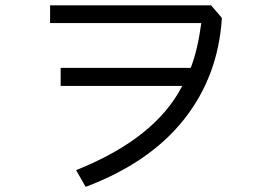

<svg xmlns="http://www.w3.org/2000/svg" viewBox="-20 -692 1040 728"><path d="M210 -366.2Q210 -383.8 210 -434.6Q333 -434.6 703.1 -434.6Q729.5 -502 743.2 -604.5Q551.8 -604.5 169.9 -604.5Q169.9 -621.1 169.9 -671.9Q322.3 -671.9 780.3 -671.9Q791 -660.2 821.3 -624Q807.6 -403.3 677.7 -239.3Q547.9 -75.2 304.7 16.6Q293 -4.9 268.6 -46.9Q569.3 -167 670.9 -366.2Q517.6 -366.2 210 -366.2Z"/></svg>

Font: Gothic A1
Style: Regular
Weight: 400
Designer: HanYang I&C Co.,Ltd.
Version: Version 2.50